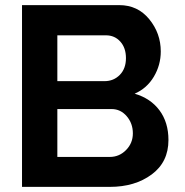

<svg xmlns="http://www.w3.org/2000/svg" viewBox="-20 -730 722 750"><path d="M638 -183Q638 -97 572.5 -48.5Q507 0 409 0H66V-710H446Q518 -710 563 -655Q608 -600 608 -529Q608 -476 581 -430.5Q554 -385 506 -364Q568 -346 603 -299Q638 -252 638 -183ZM499 -209Q499 -248 475 -276Q451 -304 416 -304H204V-117H409Q446 -117 472.5 -144Q499 -171 499 -209ZM394 -592H204V-413H388Q424 -413 448 -437.5Q472 -462 472 -503Q472 -543 450 -567.5Q428 -592 394 -592Z"/></svg>

Font: Raleway
Style: Bold
Weight: 700
Designer: Matt McInerney, Pablo Impallari, Rodrigo Fuenzalida
Foundry: Matt McInerney, Pablo Impallari, Rodrigo Fuenzalida
Version: Version 3.000